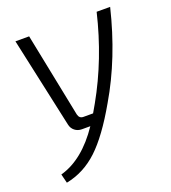

<svg xmlns="http://www.w3.org/2000/svg" viewBox="-128 -579 785 882"><g transform="rotate(-20 264.5 -138.5)"><path d="M445 -484H511Q455 -253 349 -73Q272 62 203.5 126Q135 190 48 207L37 163Q149 132 238 0H197Q177 0 162.5 -11.5Q148 -23 144 -42L48 -484H115L198 -72Q203 -51 223 -51H270L293 -91Q394 -270 445 -484Z"/></g></svg>

Font: Exo 2.0 Light
Style: Italic
Weight: 300
Italic angle: -8°
Designer: Natanael Gama
Version: Version 1.001;PS 001.001;hotconv 1.0.70;makeotf.lib2.5.58329